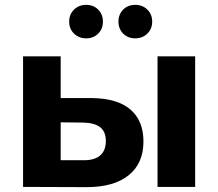

<svg xmlns="http://www.w3.org/2000/svg" viewBox="-20 -770 899 791"><path d="M571 -187Q571 -97 510 -48Q449 1 337 1L75 0V-538H230V-366H358Q463 -365 517 -319Q571 -273 571 -187ZM629 -538H784V0H629ZM416 -189Q416 -228 392.5 -246Q369 -264 323 -265L230 -266V-110H323Q368 -109 392 -129Q416 -149 416 -189ZM265 -681Q265 -711 285 -730.5Q305 -750 335 -750Q365 -750 384.5 -730.5Q404 -711 404 -681Q404 -651 384.5 -631.5Q365 -612 335 -612Q305 -612 285 -631.5Q265 -651 265 -681ZM468 -681Q468 -711 487.5 -730.5Q507 -750 537 -750Q567 -750 587 -730.5Q607 -711 607 -681Q607 -651 587 -631.5Q567 -612 537 -612Q507 -612 487.5 -631.5Q468 -651 468 -681Z"/></svg>

Font: Montserrat-Bold
Style: Bold
Weight: 700
Version: Version 7.200